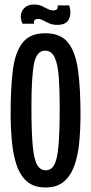

<svg xmlns="http://www.w3.org/2000/svg" viewBox="-20 -818 403 849"><path d="M181 11Q130 11 99.5 -15.5Q69 -42 53.5 -88Q38 -134 32.5 -193.5Q27 -253 27 -320Q27 -434 37.5 -512Q48 -590 81 -630.5Q114 -671 180 -671Q248 -671 281 -629.5Q314 -588 325 -508Q336 -428 336 -313Q336 -248 330.5 -189.5Q325 -131 309 -86Q293 -41 262.5 -15Q232 11 181 11ZM182 -65Q206 -65 219.5 -88.5Q233 -112 238.5 -172Q244 -232 244 -342Q244 -420 240 -476.5Q236 -533 222 -563.5Q208 -594 179 -594Q142 -594 130.5 -536.5Q119 -479 119 -346Q119 -231 125 -170.5Q131 -110 145 -87.5Q159 -65 182 -65ZM234 -708Q213 -708 198 -714.5Q183 -721 171.5 -727.5Q160 -734 148 -734Q126 -734 131 -713H80Q64 -746 79.5 -772Q95 -798 131 -798Q150 -798 164.5 -791.5Q179 -785 191 -778.5Q203 -772 216 -772Q238 -772 235 -794H286Q297 -760 285 -734Q273 -708 234 -708Z"/></svg>

Font: Bricolage Grotesque 48pt Condensed
Style: Regular
Weight: 400
Width: 3
Designer: Mathieu Triay
Foundry: Atelier Triay
Version: Version 1.000; ttfautohint (v1.8.4.7-5d5b);gftools[0.9.32]